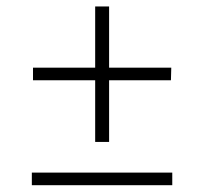

<svg xmlns="http://www.w3.org/2000/svg" viewBox="-20 -650 621 579"><path d="M267 -222V-408H79.5V-446H267V-630.5H309V-446H496.5L495.5 -408H309V-222ZM499.5 -129.5V-91.5H76V-129.5Z"/></svg>

Font: Hepta Slab ExtraLight Light
Style: Regular
Weight: 300
Version: Version 1.100